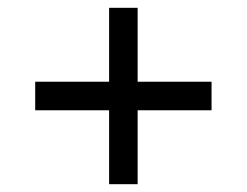

<svg xmlns="http://www.w3.org/2000/svg" viewBox="-20 -568 632 491"><path d="M259 -286H70V-359H259V-548H332V-359H521V-286H332V-97H259Z"/></svg>

Font: utelugu25
Style: Book
Weight: 400
Designer: Jelle Bosma - Monotype Design Team
Foundry: Monotype Imaging Inc.
Version: Version 2.003